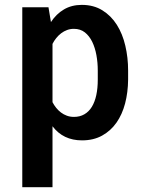

<svg xmlns="http://www.w3.org/2000/svg" viewBox="-20 -568 594 791"><path d="M382.8 -239.7V-277.3Q382.8 -310.1 377.2 -340.8Q371.6 -371.6 359.9 -395.8Q348.1 -419.9 329.6 -434.6Q311 -449.2 284.2 -449.2Q269.5 -449.2 256.3 -444.3Q243.2 -439.5 231.9 -430.9Q220.7 -422.4 211.7 -411.1Q202.6 -399.9 196.3 -387.2V-147Q202.6 -134.8 211.4 -123.8Q220.2 -112.8 231.2 -104.5Q242.2 -96.2 255.6 -91.3Q269 -86.4 284.7 -86.4Q309.1 -86.4 327.6 -97.2Q346.2 -107.9 358.4 -127.9Q370.6 -147.9 376.7 -176.3Q382.8 -204.6 382.8 -239.7ZM507.8 -277.3V-239.7Q507.3 -187.5 495.4 -141.8Q483.4 -96.2 459.7 -62.5Q436 -28.8 400.6 -9.3Q365.2 10.3 317.9 10.3Q240.2 10.3 196.3 -47.9V203.1H71.8V-538.1H179.7L189.9 -477.1Q211.9 -510.7 243.7 -529.3Q275.4 -547.9 316.9 -547.9Q365.7 -547.9 401.6 -525.6Q437.5 -503.4 461.2 -466.1Q484.9 -428.7 496.3 -379.6Q507.8 -330.6 507.8 -277.3Z"/></svg>

Font: Ufes Sans SemiBold
Style: Regular
Weight: 600
Designer: Ricardo Esteves & Filipe Motta
Foundry: ProDesignUfes - Ricardo Esteves, Filipe Motta (This is a derivative work, based on Roboto family, by Christian Robertson
Version: Version 2.0